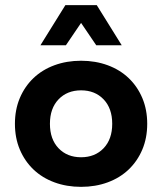

<svg xmlns="http://www.w3.org/2000/svg" viewBox="-20 -716 630 746"><path d="M295 10Q239 10 191.5 -7.5Q144 -25 110 -57.5Q76 -90 57 -135Q38 -180 38 -235Q38 -290 57 -335Q76 -380 110 -412.5Q144 -445 191.5 -462.5Q239 -480 295 -480Q351 -480 398.5 -462.5Q446 -445 480 -412.5Q514 -380 533 -335Q552 -290 552 -235Q552 -180 533 -135Q514 -90 480 -57.5Q446 -25 398.5 -7.5Q351 10 295 10ZM295 -105Q349 -105 382.5 -140Q416 -175 416 -235Q416 -295 382.5 -330Q349 -365 295 -365Q241 -365 207.5 -330Q174 -295 174 -235Q174 -175 207.5 -140Q241 -105 295 -105ZM354 -540 295 -627 236 -540H137L234 -696H356L453 -540Z"/></svg>

Font: Celebes
Style: Bold
Weight: 700
Designer: Anugrah Pasau
Foundry: Lafontype
Version: Version 1.000; ttfautohint (v1.8.4)